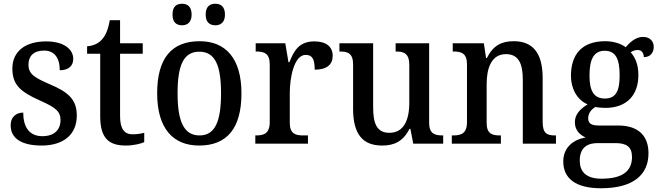

<svg xmlns="http://www.w3.org/2000/svg" viewBox="-20 -767 3518 1025"><path d="M202 10C318 10 390 -48 390 -150C390 -237 343 -276 246 -317C163 -353 132 -372 132 -422C132 -467 159 -497 215 -497C269 -497 299 -460 299 -392C346 -392 371 -415 371 -453C371 -502 324 -546 226 -546C118 -546 46 -495 46 -401C46 -312 92 -276 192 -231C277 -193 303 -173 303 -126C303 -74 270 -40 206 -40C134 -40 104 -92 104 -166C73 -166 37 -149 37 -97C37 -28 96 10 202 10Z M652 10C693 10 732 0 750 -8V-58C730 -53 711 -50 687 -50C644 -50 621 -79 621 -147V-480H742V-536H621V-659H566C557 -608 544 -578 524 -556C505 -534 476 -522 445 -520V-480H515V-146C515 -30 560 10 652 10Z M1130 -632C1157 -632 1181 -647 1181 -689C1181 -733 1157 -747 1130 -747C1101 -747 1078 -733 1078 -689C1078 -647 1101 -632 1130 -632ZM952 -632C979 -632 1003 -647 1003 -689C1003 -733 979 -747 952 -747C923 -747 901 -733 901 -689C901 -647 923 -632 952 -632ZM1043 10C1191 10 1269 -81 1269 -269C1269 -456 1184 -547 1046 -547C896 -547 819 -456 819 -269C819 -81 904 10 1043 10ZM1045 -44C960 -44 928 -122 928 -269C928 -417 959 -491 1044 -491C1129 -491 1160 -417 1160 -269C1160 -122 1130 -44 1045 -44Z M1343 0H1624V-44H1598C1559 -44 1527 -52 1527 -111V-271C1527 -353 1550 -474 1612 -474C1648 -474 1660 -450 1660 -395C1726 -395 1756 -423 1756 -469C1756 -516 1724 -546 1658 -546C1579 -546 1550 -499 1525 -435H1520L1503 -536H1345V-492H1348C1389 -492 1420 -483 1420 -424V-116C1420 -53 1388 -44 1346 -44H1343Z M2020 10C2082 10 2131 -10 2166 -79H2171L2186 0H2346V-44H2342C2303 -44 2271 -52 2271 -111V-536H2092V-492H2095C2134 -492 2165 -483 2165 -421V-218C2165 -122 2133 -58 2059 -58C1991 -58 1972 -108 1972 -196V-536H1792V-492H1795C1837 -492 1865 -482 1865 -423V-186C1865 -50 1917 10 2020 10Z M2392 0H2654V-44H2649C2608 -44 2578 -52 2578 -111V-318C2578 -402 2603 -478 2681 -478C2748 -478 2771 -428 2771 -342V0H2948V-44H2944C2902 -44 2877 -53 2877 -116V-351C2877 -488 2821 -547 2723 -547C2658 -547 2613 -525 2579 -457H2575L2563 -536H2397V-492H2402C2442 -492 2473 -483 2473 -424V-116C2473 -53 2441 -44 2399 -44H2392Z M3188 238C3361 238 3442 166 3442 51C3442 -35 3395 -97 3280 -97H3177C3135 -97 3120 -109 3120 -136C3120 -164 3139 -185 3159 -196C3171 -193 3196 -191 3211 -191C3331 -191 3388 -264 3388 -366C3388 -424 3371 -460 3347 -488C3358 -495 3369 -500 3385 -500C3406 -500 3417 -483 3417 -462C3454 -462 3470 -488 3470 -517C3470 -545 3451 -570 3413 -570C3370 -570 3339 -536 3320 -515C3297 -533 3257 -547 3211 -547C3087 -547 3028 -477 3028 -362C3028 -292 3062 -233 3117 -210C3074 -183 3049 -155 3049 -114C3049 -70 3078 -46 3106 -33C3042 -22 2987 19 2987 95C2987 186 3054 238 3188 238ZM3209 -241C3150 -241 3127 -282 3127 -364C3127 -450 3150 -496 3208 -496C3267 -496 3288 -452 3288 -365C3288 -281 3268 -241 3209 -241ZM3191 187C3106 187 3075 147 3075 90C3075 15 3123 -3 3170 -3H3266C3323 -3 3354 16 3354 71C3354 138 3314 187 3191 187Z"/></svg>

Font: Noto Serif Myanmar SemiCondensed Medium
Style: Regular
Weight: 500
Width: 4
Designer: Ben Mitchell and the Monotype Design Team
Foundry: Monotype Imaging Inc.
Version: Version 2.106